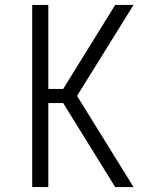

<svg xmlns="http://www.w3.org/2000/svg" viewBox="-20 -755 640 775"><path d="M110 0V-735H175V-396H235L445 -735H519L291 -368L519 0H445L235 -339H175V0Z"/></svg>

Font: Iosevka Aile Custom Light
Style: Regular
Weight: 300
Designer: Belleve Invis
Foundry: Belleve Invis
Version: Version 17.0.2; ttfautohint (v1.8.3)